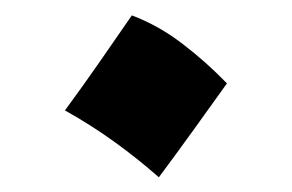

<svg xmlns="http://www.w3.org/2000/svg" viewBox="-20 -229 389 256"><path d="M155.8 -208.5Q191.3 -195.1 222.9 -170.9Q254.6 -146.8 282.6 -117.8Q260.5 -87.2 238 -55.7Q215.4 -24.3 191.8 7.4Q164.4 -16.8 133.2 -39.4Q102.1 -61.9 66.6 -81.8Q90.3 -114 112.3 -145.7Q134.3 -177.4 155.8 -208.5Z"/></svg>

Font: Pinar ExtraBold
Style: Regular
Weight: 800
Designer: Amin Abedi
Version: Version 3.000